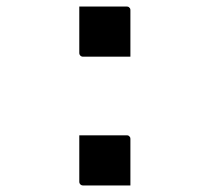

<svg xmlns="http://www.w3.org/2000/svg" viewBox="-20 -559 640 586"><path d="M378 -386Q356 -386 331 -386Q306 -386 280.5 -386Q255 -386 233 -386Q230 -386 227.5 -387.5Q225 -389 223.5 -391.5Q222 -394 222 -397V-539Q244 -539 269.5 -539Q295 -539 320 -539Q345 -539 367 -539Q371 -539 373 -537.5Q375 -536 376.5 -534Q378 -532 378 -528ZM378 7Q356 7 331 7Q306 7 280.5 7Q255 7 233 7Q230 7 227.5 5.5Q225 4 223.5 1.5Q222 -1 222 -4V-146Q244 -146 269.5 -146Q295 -146 320 -146Q345 -146 367 -146Q371 -146 373 -144.5Q375 -143 376.5 -141Q378 -139 378 -135Z"/></svg>

Font: Code D OnePiece
Style: Regular
Weight: 400
Version: Version 1.085; ttfautohint (v1.8.4.7-5d5b);Nerd Fonts 3.0.2